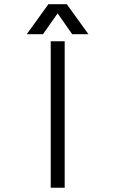

<svg xmlns="http://www.w3.org/2000/svg" viewBox="-20 -879 540 900"><path d="M217.8 1H283.2V-685.5H217.8ZM181.6 -718.8 250 -816.4 318.4 -718.8H394.5L293 -859.4H207L105.5 -718.8Z"/></svg>

Font: DotumChe
Style: Regular
Weight: 400
Monospace: yes
Version: Version 2.21